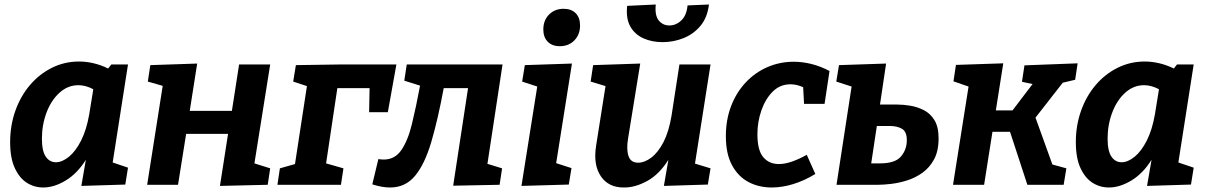

<svg xmlns="http://www.w3.org/2000/svg" viewBox="-20 -820 5360 852"><path d="M172 12Q132 12 99 -9Q66 -30 45.5 -74.5Q25 -119 25 -189Q25 -263 48 -328Q71 -393 112.5 -442Q154 -491 210 -519Q266 -547 331 -547Q362 -547 394.5 -539.5Q427 -532 460 -516L474 -534H548L480 -99L548 -76L536 -1L341 5L361 -111Q323 -50 271.5 -19Q220 12 172 12ZM228 -100Q256 -100 286 -124.5Q316 -149 340 -196.5Q364 -244 376 -313L394 -424Q360 -442 328 -442Q281 -442 244 -408.5Q207 -375 186.5 -320.5Q166 -266 166 -205Q166 -150 183 -125Q200 -100 228 -100Z M633 0 702 -439 636 -458 647 -531 855 -538 822 -328H1009L1041 -534H1179L1109 -95L1179 -73L1168 0L956 5L992 -226H806L770 0Z M1504 -73 1493 0H1211L1222 -73L1289 -92L1342 -438L1281 -458L1293 -531L1495 -534H1739L1701 -322H1618L1620 -429H1477L1427 -95Z M1632 -2 1659 -114Q1673 -112 1683 -112Q1732 -112 1761 -154Q1790 -196 1808 -270Q1826 -344 1844 -440L1774 -462L1785 -534H2210L2143 -93L2208 -73L2197 0L1991 4L2057 -429H1949Q1923 -289 1894 -190.5Q1865 -92 1822 -40Q1779 12 1711 12Q1675 12 1632 -2Z M2294 5 2364 -436 2297 -458 2309 -531 2518 -538 2448 -96 2516 -74 2504 -1ZM2464 -615Q2430 -615 2410.5 -635Q2391 -655 2391 -689Q2391 -730 2416.5 -755.5Q2442 -781 2481 -781Q2515 -781 2534.5 -761.5Q2554 -742 2554 -707Q2554 -667 2529 -641Q2504 -615 2464 -615Z M2750 12Q2681 13 2646.5 -37.5Q2612 -88 2625 -172L2667 -438L2601 -458L2612 -531L2821 -538L2767 -205Q2759 -157 2769 -127.5Q2779 -98 2812 -98Q2840 -98 2870 -120.5Q2900 -143 2924 -189Q2948 -235 2960 -307L2995 -534H3133L3064 -94L3133 -73L3121 -1L2926 5L2946 -111Q2906 -47 2853 -17.5Q2800 12 2750 12ZM2920 -633Q2873 -633 2835 -650Q2797 -667 2777 -702.5Q2757 -738 2763 -794L2890 -800Q2885 -752 2903 -729.5Q2921 -707 2950 -707Q2980 -707 3003.5 -729.5Q3027 -752 3031 -796L3126 -800Q3119 -742 3088.5 -705.5Q3058 -669 3013.5 -651Q2969 -633 2920 -633Z M3405 12Q3347 12 3301 -12.5Q3255 -37 3228 -87.5Q3201 -138 3201 -216Q3201 -288 3224 -348.5Q3247 -409 3288.5 -453.5Q3330 -498 3385 -522Q3440 -546 3502 -546Q3541 -546 3581 -536Q3621 -526 3661 -505L3639 -359H3548L3544 -433Q3515 -446 3488 -446Q3442 -446 3409.5 -414Q3377 -382 3359 -331Q3341 -280 3341 -224Q3341 -153 3367 -122.5Q3393 -92 3436 -92Q3463 -92 3494.5 -103Q3526 -114 3560 -133L3598 -48Q3549 -18 3499.5 -3Q3450 12 3405 12Z M4145 -206Q4145 -150 4125 -113Q4105 -76 4073.5 -53.5Q4042 -31 4005.5 -19.5Q3969 -8 3934.5 -4Q3900 0 3876 0H3692L3759 -436L3691 -458L3703 -531L3912 -538L3885 -356H3963Q3988 -356 4019 -351Q4050 -346 4079 -331.5Q4108 -317 4126.5 -287Q4145 -257 4145 -206ZM3928 -261H3871L3846 -95H3885Q3952 -95 3978 -125.5Q4004 -156 4004 -198Q4004 -236 3982.5 -248.5Q3961 -261 3928 -261Z M4209 0 4278 -436 4211 -459 4222 -532 4432 -539 4399 -330H4473L4562 -447L4515 -457L4526 -530L4762 -539L4751 -466L4696 -453L4575 -298L4650 -90L4712 -73L4700 0H4539L4462 -235H4384L4347 0Z M4901 12Q4861 12 4828 -9Q4795 -30 4774.5 -74.5Q4754 -119 4754 -189Q4754 -263 4777 -328Q4800 -393 4841.5 -442Q4883 -491 4939 -519Q4995 -547 5060 -547Q5091 -547 5123.5 -539.5Q5156 -532 5189 -516L5203 -534H5277L5209 -99L5277 -76L5265 -1L5070 5L5090 -111Q5052 -50 5000.5 -19Q4949 12 4901 12ZM4957 -100Q4985 -100 5015 -124.5Q5045 -149 5069 -196.5Q5093 -244 5105 -313L5123 -424Q5089 -442 5057 -442Q5010 -442 4973 -408.5Q4936 -375 4915.5 -320.5Q4895 -266 4895 -205Q4895 -150 4912 -125Q4929 -100 4957 -100Z"/></svg>

Font: Bitter
Style: Bold Italic
Weight: 700
Italic angle: -9°
Designer: Sol Matas, and Bitter project Authors
Foundry: Sol Matas
Version: Version 2.001